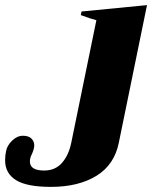

<svg xmlns="http://www.w3.org/2000/svg" viewBox="-214 -527 615 751"><path d="M-194 100Q-194 80 -190 63Q-186 42 -166.5 23Q-147 4 -124 4Q-102 4 -91 15Q-80 26 -80 42Q-80 53 -88 73Q-94 84 -96 94Q-97 98 -97 105Q-97 140 -41 140Q2 140 28.5 110Q55 80 65 30L163 -448Q142 -453 102 -468L105 -482L361 -507L251 30Q234 117 163.5 160.5Q93 204 -15 204Q-109 204 -151.5 177.5Q-194 151 -194 100Z"/></svg>

Font: Trirong Black
Style: Italic
Weight: 900
Italic angle: -12°
Designer: Katatrad Team
Foundry: CadsonDemak
Version: Version 1.001